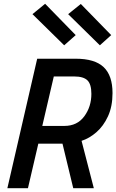

<svg xmlns="http://www.w3.org/2000/svg" viewBox="-20 -997 616 1017"><path d="M477 0H368L311 -236H183L128 0H19L177 -686H381Q482 -686 529 -641.5Q576 -597 576 -504Q576 -433 552 -381Q528 -329 490.5 -296.5Q453 -264 412 -251ZM321 -330Q389 -330 426.5 -381Q464 -432 464 -500Q464 -551 443 -571.5Q422 -592 373 -592H265L204 -330ZM320 -757 152 -922 219 -977 381 -811ZM509 -757 341 -922 408 -976 569 -811Z"/></svg>

Font: Storia Sans SemiBold
Style: Italic
Weight: 600
Italic angle: -13°
Designer: Campivisivi
Foundry: Accademia di Belle Arti di Urbino and students of MA course of Visual design
Version: Version 60.001;May 25, 2020;FontCreator 12.0.0.2522 64-bit